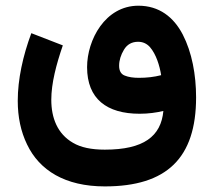

<svg xmlns="http://www.w3.org/2000/svg" viewBox="-20 -441 752 676"><path d="M349.1 215.3C567.4 215.3 670.4 115.2 670.4 -98.1C670.4 -177.7 655.8 -256.8 623.5 -319.3C591.3 -381.3 540 -420.9 467.3 -420.9C350.1 -420.9 286.6 -300.3 286.6 -204.6C286.6 -92.8 356 -40.5 471.7 -40.5C502.4 -40.5 529.8 -44.4 555.2 -50.3C546.9 39.1 485.8 85.9 349.1 85.9C301.8 85.9 264.6 78.1 237.3 62C182.1 30.3 160.6 -25.9 160.6 -89.8C160.6 -147.9 178.2 -214.4 201.2 -281.2L90.3 -324.2C60.5 -244.1 42.5 -161.6 42.5 -85.9C42.5 -29.3 53.2 22 75.2 67.4C118.7 158.7 209 215.3 349.1 215.3ZM469.2 -167C449.2 -167 432.6 -169.4 419.4 -174.8C406.2 -179.7 399.4 -191.4 399.4 -209.5C399.4 -228.5 405.3 -247.6 416.5 -266.1C427.7 -284.7 444.3 -293.9 466.3 -293.9C482.9 -293.9 496.6 -287.6 507.8 -275.4C529.8 -250 542 -210 547.4 -176.3C522.5 -169.9 496.6 -167 469.2 -167Z"/></svg>

Font: Vazirmatn
Style: Bold
Weight: 700
Designer: Saber Rastikerdar
Foundry: Saber Rastikerdar
Version: Version 33.003